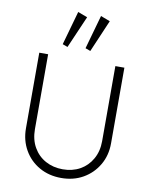

<svg xmlns="http://www.w3.org/2000/svg" viewBox="-102 -1027 872 1111"><g transform="rotate(10 334.5 -471.5)"><path d="M335 10Q263 10 206.5 -22Q150 -54 117.5 -110.5Q85 -167 85 -238V-682H137V-242Q137 -181 163 -135.5Q189 -90 234 -65.5Q279 -41 335 -41Q392 -41 436 -65.5Q480 -90 506 -135.5Q532 -181 532 -241V-682H585V-237Q585 -166 552 -110Q519 -54 463 -22Q407 10 335 10ZM240 -743 210 -754 266 -953 322 -932ZM374 -743 344 -754 400 -953 455 -932Z"/></g></svg>

Font: Outfit Thin ExtraLight
Style: Regular
Weight: 250
Version: Version 1.100;gftools[0.9.27]